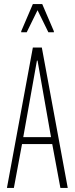

<svg xmlns="http://www.w3.org/2000/svg" viewBox="-20 -921 367 941"><path d="M14 0 141 -688H185L312 0H276L236 -215H88L48 0ZM94 -249H230L164 -624H161ZM84 -763V-768L141 -901H187L244 -768V-763H217L164 -871L111 -763Z"/></svg>

Font: Saira UltraCondensed Thin
Style: Regular
Weight: 250
Width: 1
Designer: Hector Gatti with collaboration of the Omnibus-Type team
Foundry: Omnibus-Type
Version: Version 1.101